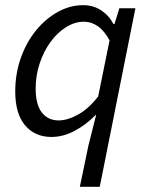

<svg xmlns="http://www.w3.org/2000/svg" viewBox="-20 -518 577 743"><path d="M322 46 352 -73H350Q314 -36 269.5 -12Q225 12 179 12Q115 12 77 -33Q39 -78 39 -164Q39 -234 61 -295Q83 -356 120 -401Q157 -446 204 -472Q251 -498 302 -498Q341 -498 371.5 -478Q402 -458 419 -425H423L442 -486H504L366 205H289ZM207 -52Q241 -52 282 -74.5Q323 -97 360 -145L404 -362Q383 -400 358 -417Q333 -434 305 -434Q269 -434 235 -412.5Q201 -391 175 -355Q149 -319 133.5 -272.5Q118 -226 118 -176Q118 -113 142 -82.5Q166 -52 207 -52Z"/></svg>

Font: Matigon Symbol
Style: Regular
Weight: 400
Designer: Paul D. Hunt
Foundry: Adobe Systems Incorporated
Version: Version 2.021;PS 2.000;hotconv 1.0.86;makeotf.lib2.5.63406